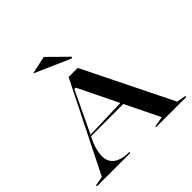

<svg xmlns="http://www.w3.org/2000/svg" viewBox="-220 -1168 1397 1397"><g transform="rotate(-45 478.5 -469.5)"><path d="M19 0V-10L92 -23L435 -708H529L867 -23L938 -10V0H627V-8L708 -22L417 -617H403L246 -287Q222 -243 210.5 -202Q199 -161 199 -130Q199 -91 217 -64.5Q235 -38 271.5 -24Q308 -10 362 -10V0ZM232 -288V-298L583 -309V-288ZM548 -787 270 -909 411 -939 556 -796Z"/></g></svg>

Font: Kalnia SemiExpanded
Style: Regular
Weight: 400
Width: 6
Designer: Frida Medrano
Foundry: Frida Medrano
Version: Version 1.105